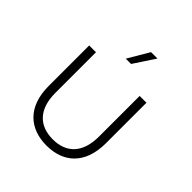

<svg xmlns="http://www.w3.org/2000/svg" viewBox="-197 -859 998 998"><g transform="rotate(45 301.5 -360.0)"><path d="M302 4C423 4 512 -67 512 -224V-521H462V-222C462 -104 403 -42 302 -42C201 -42 141 -104 141 -222V-521H91V-224C91 -67 181 4 302 4ZM274 -607H313L390 -724H343Z"/></g></svg>

Font: Chess Sans Light
Style: Regular
Weight: 300
Designer: Wolf Bōese
Foundry: Wolf Bōese
Version: Version 7.223;Glyphs 3.3 (3306)